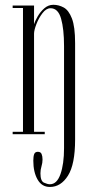

<svg xmlns="http://www.w3.org/2000/svg" viewBox="-20 -546 365 781"><path d="M183 214.5Q150 214.5 132.8 184.2Q115.5 154 115.5 107.5Q115.5 90.5 119 81Q122.5 71.5 134 71.5Q145.5 71.5 149.2 80.5Q153 89.5 153 103Q153 116.5 148.8 130.5Q144.5 144.5 144.5 159Q144.5 190.5 158.8 197Q173 203.5 183 203.5Q211.5 203.5 226 162.2Q240.5 121 240.5 56.5V-358.5Q240.5 -427.5 228.5 -470Q216.5 -512.5 185.5 -512.5Q168 -512.5 152.8 -492.5Q137.5 -472.5 128 -447.8Q118.5 -423 118.5 -409V-10H162V0H31.5V-10H73.5V-513.5H31.5V-523.5H118.5V-447.5Q122.5 -460.5 133.2 -479.2Q144 -498 160.2 -512.2Q176.5 -526.5 197 -526.5Q219 -526.5 239.2 -515.5Q259.5 -504.5 272.5 -471Q285.5 -437.5 285.5 -371V22Q285.5 122.5 256.5 168.5Q227.5 214.5 183 214.5Z"/></svg>

Font: Imbue 100pt ExtraLight
Style: Regular
Weight: 200
Designer: Tyler Finck
Foundry: Etcetera Type Company
Version: Version 1.102; ttfautohint (v1.8.3)